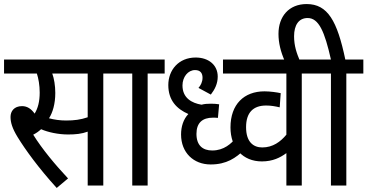

<svg xmlns="http://www.w3.org/2000/svg" viewBox="-20 -916 1814 948"><path d="M490 -553H574V-622H0V-553H162C170 -529 176 -495 176 -459C176 -414 167 -381 151 -355C134 -379 114 -392 89 -392C49 -392 32 -366 32 -339C32 -312 40 -283 67 -239C105 -177 170 -87 260 12L316 -35C254 -101 188 -180 144 -251C158 -258 171 -267 183 -278C217 -263 268 -252 316 -252C354 -252 383 -255 413 -266V0H490ZM306 -321C277 -321 248 -325 222 -332C240 -360 253 -403 253 -457C253 -493 247 -529 238 -553H413V-337C378 -325 347 -321 306 -321Z M709 -553H793V-622H561V-553H633V0H709Z M1187 -177 1146 -236C1122 -207 1086 -173 1028 -173C981 -173 950 -198 950 -255C950 -310 980 -335 1031 -335C1038 -335 1048 -335 1056 -334L1062 -401C1051 -403 1036 -404 1022 -404C1005 -404 989 -403 975 -399C927 -407 881 -432 881 -494C881 -536 908 -570 943 -570C971 -570 980 -553 980 -532C980 -512 971 -494 960 -482L1021 -449C1041 -475 1055 -503 1055 -538C1055 -595 1010 -632 946 -632C862 -632 811 -570 811 -496C811 -420 853 -378 910 -353C885 -327 874 -290 874 -252C874 -162 936 -104 1020 -104C1099 -104 1144 -136 1187 -177Z M1555 -553V-622H1081V-553H1394V-251C1365 -216 1327 -188 1275 -188C1231 -188 1195 -215 1195 -288C1195 -360 1230 -395 1294 -395C1318 -395 1340 -391 1361 -386L1366 -456C1348 -460 1314 -465 1286 -465C1185 -465 1118 -401 1118 -287C1118 -186 1179 -119 1273 -119C1327 -119 1364 -138 1394 -160V0H1470V-553Z M1386 -615H1461C1445 -653 1432 -689 1432 -737C1432 -792 1455 -827 1499 -827C1554 -827 1583 -760 1614 -622H1542V-553H1614V0H1690V-553H1774V-622H1685C1645 -813 1598 -896 1494 -896C1406 -896 1355 -834 1355 -749C1355 -704 1366 -660 1386 -615Z"/></svg>

Font: Noto Sans Condensed
Style: Regular
Weight: 400
Width: 3
Designer: Monotype Design Team
Foundry: Monotype Imaging Inc.
Version: Version 2.013